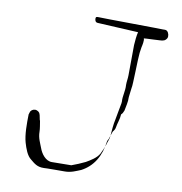

<svg xmlns="http://www.w3.org/2000/svg" viewBox="-76 -716 756 797"><g transform="rotate(10 302.5 -317.0)"><path d="M277 -621 448 -612C444 -597 442 -573 441 -557C441 -555 440 -431 440 -430C440 -414 437 -404 437 -388C439 -362 430 -340 432 -317C432 -313 431 -305 430 -302C426 -284 422 -256 418 -237C414 -222 411 -185 410 -171C410 -156 403 -145 400 -132C395 -116 388 -102 382 -89C371 -69 347 -55 328 -44C310 -35 290 -27 271 -20C270 -20 191 -19 190 -19C163 -18 143 -46 135 -69C128 -88 117 -108 117 -134C117 -147 113 -166 111 -180C109 -179 106 -206 104 -206C103 -214 93 -221 83 -221C74 -221 64 -214 63 -206C62 -207 61 -197 60 -198C59 -157 59 -112 68 -80C75 -56 85 -27 103 -14C119 -1 132 12 161 11C161 10 249 10 249 10C275 10 295 0 315 -8C363 -33 392 -79 400 -144C401 -146 401 -148 403 -151C405 -149 415 -191 419 -191C421 -194 425 -199 426 -206C429 -226 437 -243 438 -264C443 -268 446 -274 449 -282C452 -300 458 -319 457 -340C458 -355 461 -367 462 -381C465 -386 467 -515 469 -522C469 -530 472 -543 473 -553C475 -561 480 -584 476 -591C476 -592 555 -594 555 -596C564 -597 573 -605 574 -615C575 -626 569 -639 560 -641C560 -642 278 -644 278 -645C269 -645 264 -646 264 -637C264 -628 268 -621 277 -621Z"/></g></svg>

Font: Photofail
Style: Regular
Weight: 400
Foundry: Cannot Into Space Fonts
Version: Version 0.97